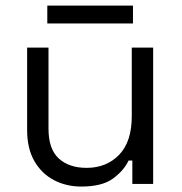

<svg xmlns="http://www.w3.org/2000/svg" viewBox="-20 -659 652 688"><path d="M77.2 -192.5V-488.5H153.8V-198Q153.8 -124.8 190.6 -91.1Q227.5 -57.5 290.5 -57.5Q361.2 -57.5 406.8 -104.2Q452.2 -151 452.2 -243.2V-488.5H528.8V0H454.2V-83.8H440.8Q424.2 -48.2 385.2 -19.4Q346.2 9.5 271 9.5Q217.5 9.5 173.2 -13.6Q129 -36.8 103.1 -81.9Q77.2 -127 77.2 -192.5ZM149.5 -575V-639H456.5V-575Z"/></svg>

Font: Space 7353
Style: Regular
Weight: 400
Designer: Christine Claussen + Ruben Lyon  (Space 7353)
Version: Version 1.000;FEAKit 1.0